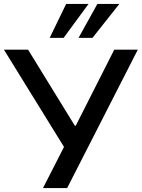

<svg xmlns="http://www.w3.org/2000/svg" viewBox="-26 -958 722 978"><path d="M193 0 312 -233 309 -195 -6 -705H117L355 -318H360L556 -705H676L316 0ZM227 -765 311 -938H425L298 -765ZM374 -765 470 -938H582L445 -765Z"/></svg>

Font: Nunito Sans 6pt SemiBold
Style: Regular
Weight: 600
Version: Version 3.101;gftools[0.9.27]